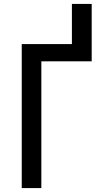

<svg xmlns="http://www.w3.org/2000/svg" viewBox="-20 -960 540 980"><path d="M91 0V-735H347V-940H448V-647H191V0Z"/></svg>

Font: Iosevka Curly Semibold
Style: Regular
Weight: 600
Monospace: yes
Designer: Belleve Invis
Foundry: Belleve Invis
Version: Version 22.1.2; ttfautohint (v1.8.4)